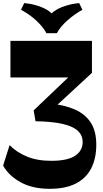

<svg xmlns="http://www.w3.org/2000/svg" viewBox="-25 -991 653 1221"><path d="M291.3 209.7Q179.7 209.7 104.6 167.2Q29.4 124.7 -5.1 62L36 -68.1Q80.7 -22.1 147.9 5.3Q215 32.7 308.3 31.7Q409.1 30.3 454.9 -1.8Q500.7 -33.9 500.7 -88Q500.7 -128.6 471.9 -157.3Q443.1 -186 377.6 -202Q312.1 -218 201 -220L189 -289L434.1 -522.6L439.1 -498.3H41.4V-731H559.7V-527.6L285.4 -274.1L288.3 -333.4Q381.7 -324.3 448.6 -295.7Q515.4 -267.1 551.4 -212.5Q587.3 -157.9 587.3 -71.1Q587.3 16.4 555.1 79.4Q523 142.4 457.4 176.1Q391.9 209.7 291.3 209.7ZM478.5 -971.5 499 -928.8Q446.2 -899.5 402 -859.8Q357.7 -820 336.5 -779.8H270.3Q249 -820 206 -859.9Q163 -899.8 108.5 -928.8L129 -971.5Q168.2 -968 205.6 -957.1Q243 -946.2 272.7 -929.1Q302.5 -912 317 -887H288.2Q313 -924.2 367.1 -945.2Q421.2 -966.2 478.5 -971.5Z"/></svg>

Font: Savate ExtraLight
Style: Regular
Weight: 200
Designer: Max Esnée
Foundry: Plomb Type
Version: Version 2.000